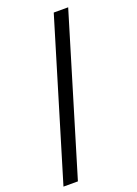

<svg xmlns="http://www.w3.org/2000/svg" viewBox="-166 -807 731 1025"><g transform="rotate(-20 199.5 -294.5)"><path d="M9 151 278 -740H360L91 151Z"/></g></svg>

Font: IBM Plex Sans Thai Text
Style: Regular
Weight: 450
Designer: Mike Abbink, Paul van der Laan, Pieter van Rosmalen, Ben Mitchell, Mark Frömberg
Foundry: Bold Monday
Version: Version 1.1